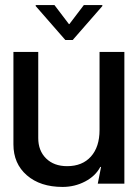

<svg xmlns="http://www.w3.org/2000/svg" viewBox="-20 -725 544 758"><path d="M33 -155V-520H131V-180Q131 -130 162 -99.5Q193 -69 245 -69Q305 -69 339 -107Q373 -145 373 -212V-520H471V0H366L379 -66H376Q357 -30 316 -8.5Q275 13 227 13Q139 13 86 -33Q33 -79 33 -155ZM384 -701 267 -567H238L121 -701V-705H195L252 -630H254L311 -705H384Z"/></svg>

Font: Non Bureau
Style: Regular
Weight: 400
Designer: Jona Saucedo
Foundry: Non Foundry
Version: Version 1.000; ttfautohint (v1.8.4)